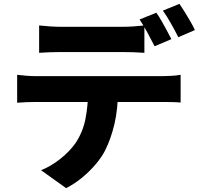

<svg xmlns="http://www.w3.org/2000/svg" viewBox="-20 -893 1040 996"><path d="M183 -761Q209 -758 239.5 -756Q270 -754 295 -754Q314 -754 347 -754Q380 -754 419 -754Q458 -754 496.5 -754Q535 -754 567 -754Q599 -754 617 -754Q644 -754 673 -756Q702 -758 729 -761V-619Q702 -621 673.5 -622Q645 -623 617 -623Q599 -623 567 -623Q535 -623 496.5 -623Q458 -623 419 -623Q380 -623 347 -623Q314 -623 295 -623Q269 -623 238 -622Q207 -621 183 -619ZM69 -505Q91 -502 117.5 -500Q144 -498 167 -498Q181 -498 220 -498Q259 -498 314 -498Q369 -498 432 -498Q495 -498 558 -498Q621 -498 676.5 -498Q732 -498 770.5 -498Q809 -498 822 -498Q838 -498 867.5 -499.5Q897 -501 917 -505V-361Q898 -363 871 -363.5Q844 -364 822 -364Q809 -364 770.5 -364Q732 -364 676.5 -364Q621 -364 558 -364Q495 -364 432 -364Q369 -364 314 -364Q259 -364 220 -364Q181 -364 167 -364Q145 -364 117 -363Q89 -362 69 -360ZM592 -427Q592 -328 574 -251Q556 -174 525 -112Q507 -77 476.5 -41Q446 -5 407 27.5Q368 60 323 83L193 -10Q244 -30 293 -69Q342 -108 372 -151Q410 -208 423.5 -277Q437 -346 437 -426ZM791 -827Q804 -809 818.5 -783.5Q833 -758 846.5 -733Q860 -708 869 -690L782 -653Q766 -684 745 -723.5Q724 -763 704 -792ZM911 -873Q924 -854 939.5 -829Q955 -804 969 -779.5Q983 -755 991 -737L905 -700Q889 -732 867 -771Q845 -810 825 -838Z"/></svg>

Font: Noto Sans JP Thin ExtraBold
Style: Regular
Weight: 800
Version: Version 2.004-H2;hotconv 1.0.118;makeotfexe 2.5.65603